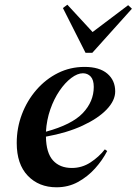

<svg xmlns="http://www.w3.org/2000/svg" viewBox="-20 -780 580 815"><path d="M220 15Q145 15 98 -34Q51 -83 51 -173Q51 -237 73 -295Q95 -353 134.5 -398.5Q174 -444 226 -470Q278 -496 339 -496Q402 -496 435.5 -467.5Q469 -439 469 -392Q469 -353 432.5 -315Q396 -277 330 -246.5Q264 -216 175 -200Q176 -131 205 -99Q234 -67 285 -67Q328 -67 364 -90.5Q400 -114 425 -146L435 -139Q415 -100 383.5 -65Q352 -30 311 -7.5Q270 15 220 15ZM332 -469Q309 -469 282.5 -449Q256 -429 232.5 -394.5Q209 -360 193.5 -315.5Q178 -271 175 -221Q285 -251 331.5 -300Q378 -349 378 -411Q378 -441 365 -455Q352 -469 332 -469ZM266 -760 373 -644 524 -758 540 -743 372 -556H343L247 -746Z"/></svg>

Font: DM Serif Display
Style: Italic
Weight: 400
Italic angle: -12°
Designer: Colophon Foundry, Frank Grießhammer
Foundry: Colophon Foundry
Version: Version 5.100; ttfautohint (v1.8.2)